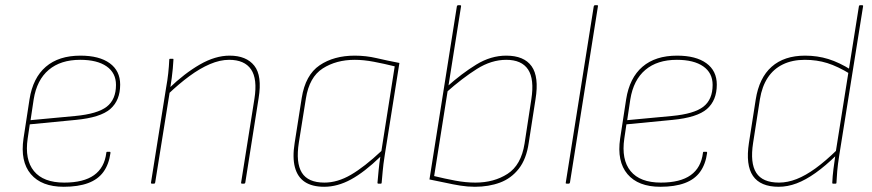

<svg xmlns="http://www.w3.org/2000/svg" viewBox="-20 -703 3338 735"><path d="M224 12Q139 12 98 -36.5Q57 -85 70 -173L93 -323Q106 -405 155.5 -447.5Q205 -490 288 -490Q360 -490 400 -461Q440 -432 440 -379Q440 -319 402.5 -286Q365 -253 270 -244L94 -227L86 -173Q74 -92 110 -48Q146 -4 226 -4Q300 -4 340 -32.5Q380 -61 387 -118Q387 -122 391 -122H400Q403 -122 403 -118Q397 -74 376 -45Q355 -16 317 -2Q279 12 224 12ZM97 -243 268 -259Q353 -267 388.5 -294.5Q424 -322 424 -378Q424 -424 388 -449Q352 -474 287 -474Q212 -474 166.5 -435.5Q121 -397 109 -323Z M907 0Q902 0 903 -4L954 -325Q966 -401 941 -437.5Q916 -474 857 -474Q822 -474 783.5 -457.5Q745 -441 705 -411.5Q665 -382 624 -343L627 -365Q686 -422 745 -456Q804 -490 859 -490Q923 -490 953.5 -451.5Q984 -413 970 -327L919 -4Q918 0 914 0ZM562 0Q557 0 558 -4L616 -368Q621 -395 624 -422.5Q627 -450 628 -475Q628 -478 631 -478H641Q643 -478 643.5 -477.5Q644 -477 644 -475Q643 -458 641.5 -440.5Q640 -423 637.5 -405Q635 -387 632 -368L631 -359L574 -4Q573 -1 572 -0.5Q571 0 569 0Z M1221 12Q1175 12 1147 -6.5Q1119 -25 1109 -62.5Q1099 -100 1108 -156L1135 -328Q1149 -416 1203.5 -453Q1258 -490 1338 -490Q1381 -490 1421.5 -480.5Q1462 -471 1509 -462L1453 -110Q1447 -72 1445 -47.5Q1443 -23 1441 -3Q1441 0 1438 0H1428Q1425 0 1425 -3Q1427 -26 1429.5 -52Q1432 -78 1436 -103Q1375 -44 1323.5 -16Q1272 12 1221 12ZM1222 -4Q1272 -4 1323.5 -34Q1375 -64 1440 -125L1491 -449Q1451 -459 1411.5 -466.5Q1372 -474 1338 -474Q1267 -474 1215.5 -441Q1164 -408 1151 -326L1124 -157Q1112 -80 1135.5 -42Q1159 -4 1222 -4Z M1798 12Q1770 12 1742 7.5Q1714 3 1685 -3.5Q1656 -10 1624 -16L1729 -679Q1730 -683 1734 -683H1741Q1746 -683 1745 -679L1642 -29Q1683 -19 1723 -11.5Q1763 -4 1800 -4Q1871 -4 1923 -37.5Q1975 -71 1988 -153L2014 -323Q2026 -400 2001.5 -437Q1977 -474 1918 -474Q1861 -474 1805.5 -439Q1750 -404 1688 -349L1691 -371Q1748 -422 1803.5 -456Q1859 -490 1918 -490Q1986 -490 2015 -449.5Q2044 -409 2030 -323L2004 -156Q1995 -94 1966 -57Q1937 -20 1894 -4Q1851 12 1798 12Z M2150 0Q2148 0 2146.5 -0.5Q2145 -1 2146 -5L2253 -679Q2254 -683 2258 -683H2265Q2267 -683 2268.5 -682.5Q2270 -682 2269 -679L2162 -5Q2161 0 2157 0Z M2508 12Q2423 12 2382 -36.5Q2341 -85 2354 -173L2377 -323Q2390 -405 2439.5 -447.5Q2489 -490 2572 -490Q2644 -490 2684 -461Q2724 -432 2724 -379Q2724 -319 2686.5 -286Q2649 -253 2554 -244L2378 -227L2370 -173Q2358 -92 2394 -48Q2430 -4 2510 -4Q2584 -4 2624 -32.5Q2664 -61 2671 -118Q2671 -122 2675 -122H2684Q2687 -122 2687 -118Q2681 -74 2660 -45Q2639 -16 2601 -2Q2563 12 2508 12ZM2381 -243 2552 -259Q2637 -267 2672.5 -294.5Q2708 -322 2708 -378Q2708 -424 2672 -449Q2636 -474 2571 -474Q2496 -474 2450.5 -435.5Q2405 -397 2393 -323Z M2961 12Q2891 12 2862.5 -29.5Q2834 -71 2847 -156L2873 -322Q2886 -405 2934 -447.5Q2982 -490 3062 -490Q3109 -490 3151 -477Q3193 -464 3239 -435L3236 -419Q3187 -449 3147 -461.5Q3107 -474 3061 -474Q3013 -474 2977 -456.5Q2941 -439 2919 -405.5Q2897 -372 2889 -323L2863 -156Q2851 -79 2875 -41.5Q2899 -4 2962 -4Q2995 -4 3029.5 -17.5Q3064 -31 3102.5 -59Q3141 -87 3185 -130L3182 -109Q3140 -68 3102 -41Q3064 -14 3029.5 -1Q2995 12 2961 12ZM3169 0Q3168 0 3167 -0.5Q3166 -1 3166 -3Q3167 -28 3170.5 -55.5Q3174 -83 3178 -110L3179 -119L3268 -679Q3269 -682 3270 -682.5Q3271 -683 3273 -683H3280Q3285 -683 3284 -679L3193 -110Q3187 -72 3185 -47.5Q3183 -23 3182 -3Q3182 0 3179 0Z"/></svg>

Font: Sofia Sans Hairline
Style: Italic
Weight: 1
Italic angle: -9°
Designer: Botio Nikoltchev, Ani Petrova
Foundry: lettersoup
Version: Version 4.102